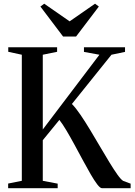

<svg xmlns="http://www.w3.org/2000/svg" viewBox="-20 -992 710 1012"><path d="M23 0V-24.5L95 -39V-703.5L23.5 -719V-743H281V-719L205.5 -703.5V-309.5L504 -703.5L422.5 -718.5V-743H639V-718.5L567.5 -703.5L359 -444Q380 -422.5 404.5 -386.5Q429 -350.5 455.2 -307Q481.5 -263.5 507.5 -219Q533.5 -174.5 557 -136Q580.5 -97.5 599.2 -71.2Q618 -45 629.5 -38.5L668.5 -24V0H517.5Q508 0 492.5 -20.2Q477 -40.5 457.5 -74.2Q438 -108 416.2 -148.5Q394.5 -189 372.5 -229.5Q350.5 -270 330 -304.5Q309.5 -339 293 -360L205.5 -253V-39L284 -24V0ZM312.5 -799.5 193 -957.5 213 -972.5 347 -879.5 481 -972.5 501 -957.5 381 -799.5Z"/></svg>

Font: Merriweather 120pt
Style: Regular
Weight: 400
Version: Version 2.100